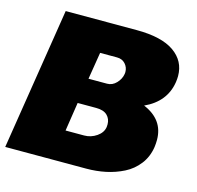

<svg xmlns="http://www.w3.org/2000/svg" viewBox="-103 -807 938 915"><g transform="rotate(15 366.5 -350.0)"><path d="M0 0 110.8 -700H460.8Q584.2 -700 646.2 -656.7Q708.3 -613.3 708.3 -539.2Q708.3 -525 705.8 -508.3Q690 -408.3 588.3 -361.7Q690 -319.2 690 -219.2Q690 -201.7 687.5 -183.3Q680 -134.2 651.7 -97.5Q623.3 -60.8 582.1 -40Q540.8 -19.2 495 -9.6Q449.2 0 400 0ZM257.5 -150H349.2Q382.5 -150 410.4 -169.2Q438.3 -188.3 442.5 -216.7Q443.3 -220.8 443.3 -230Q443.3 -256.7 425.4 -274.2Q407.5 -291.7 370.8 -291.7H279.2ZM299.2 -416.7H390.8Q416.7 -416.7 436.2 -437.1Q455.8 -457.5 460 -483.3Q460.8 -486.7 460.8 -492.5Q460.8 -515.8 445.4 -532.9Q430 -550 404.2 -550H320.8Z"/></g></svg>

Font: BoonTook
Style: Italic
Weight: 400
Italic angle: -9°
Designer: Sungsit Sawaiwan
Foundry: FontUni
Version: Version 3.0